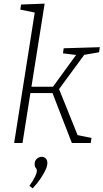

<svg xmlns="http://www.w3.org/2000/svg" viewBox="-20 -788 570 1058"><path d="M58 0 175 -742 191 -715 92 -735 96 -763 226 -768 152 -302 143 -310H281L266 -302L405 -493L409 -484L327 -494L331 -522L530 -528L526 -500L434 -484L451 -495L301 -291V-308L411 -35L400 -45L484 -28L480 0H376L267 -281L276 -275H136L148 -278L104 0ZM160 250 142 236Q165 204 174 184Q183 164 183 154Q183 143 177 137Q171 131 171 116Q171 97 183.5 86.5Q196 76 210 76Q222 76 231.5 84.5Q241 93 241 111Q241 126 231.5 147Q222 168 204.5 194.5Q187 221 160 250Z"/></svg>

Font: Bitter Thin Light
Style: Italic
Weight: 300
Italic angle: -9°
Version: Version 2.002